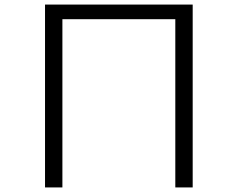

<svg xmlns="http://www.w3.org/2000/svg" viewBox="-20 -790 1040 840"><path d="M823 30V-770H177V30H253V-706H747V30Z"/></svg>

Font: LINE Seed JP_OTF Regular
Style: Regular
Weight: 400
Designer: LY Corporation & Fontrix & Fontworks
Version: Version 1.002